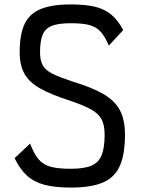

<svg xmlns="http://www.w3.org/2000/svg" viewBox="-20 -834 640 868"><path d="M300 14Q229 14 181.5 1.5Q134 -11 102 -40Q70 -69 46 -119L116 -185Q133 -140 153.5 -115Q174 -90 207.5 -80.5Q241 -71 300 -71Q360 -71 393 -85Q426 -99 439.5 -132.5Q453 -166 453 -225Q453 -269 439 -295Q425 -321 390.5 -340Q356 -359 293 -380Q209 -407 160 -435Q111 -463 90 -501.5Q69 -540 69 -598Q69 -678 91 -725Q113 -772 163.5 -793Q214 -814 300 -814Q366 -814 409.5 -803.5Q453 -793 483.5 -767.5Q514 -742 537 -698L472 -628Q455 -668 435.5 -690Q416 -712 385 -720.5Q354 -729 300 -729Q245 -729 215 -717.5Q185 -706 173 -677.5Q161 -649 161 -598Q161 -561 173.5 -538.5Q186 -516 217.5 -500.5Q249 -485 306 -466Q396 -439 448 -408.5Q500 -378 522.5 -335Q545 -292 545 -225Q545 -137 522 -84.5Q499 -32 445.5 -9Q392 14 300 14Z"/></svg>

Font: Victor Mono Thin SemiBold
Style: Regular
Weight: 600
Monospace: yes
Version: Version 1.561;gftools[0.9.30]